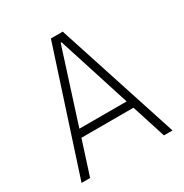

<svg xmlns="http://www.w3.org/2000/svg" viewBox="-161 -820 909 948"><g transform="rotate(-30 293.0 -346.5)"><path d="M33.7 0 259.3 -693.4H326.7L552.2 0H503.4L441.4 -193.4H144.5L82.5 0ZM158.2 -237.3H427.7L295.4 -650.9H290.5Z"/></g></svg>

Font: Cascadia Code NF ExtraLight
Style: Regular
Weight: 200
Monospace: yes
Designer: Aaron Bell
Foundry: Saja Typeworks
Version: Version 2404.023; ttfautohint (v1.8.4)